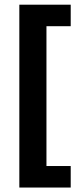

<svg xmlns="http://www.w3.org/2000/svg" viewBox="-20 -696 355 839"><path d="M64.5 123.5V-675.5H289V-581.5H183V29.5H289V123.5Z"/></svg>

Font: Anek Gujarati SemiBold
Style: Regular
Weight: 600
Designer: Mrunmayee Ghaisas (Gujarati), Yesha Goshar (Latin)
Foundry: Ek Type
Version: Version 1.003